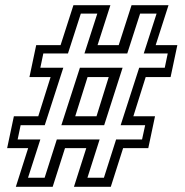

<svg xmlns="http://www.w3.org/2000/svg" viewBox="-20 -720 712 740"><path d="M41 0 88.5 -149H7.5L33.5 -272H127.5L175 -423H93.5L119.5 -546H213.5L263 -700H405.5L356 -546H437.5L487 -700H629.5L580 -546H663.5L637.5 -423H541.5L494 -272H577.5L551.5 -149H454.5L407 0H265L312.5 -149H230.5L183 0ZM216.5 -237.5 288 -459H452.5L381.5 -237.5ZM270 -272H352L399 -423H317.5ZM88 -35H152L199 -182.5H364L317 -35H380.5L427.5 -182.5H527.5L539.5 -237.5H445L516.5 -459H615L626.5 -514H534L583.5 -667.5H520L470.5 -514H305.5L355 -667.5H291.5L242 -514H147L135.5 -459H224L152.5 -237.5H59.5L48 -182.5H135.5Z"/></svg>

Font: Tourney
Style: Italic
Weight: 400
Italic angle: -12°
Version: Version 1.015